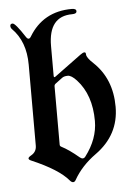

<svg xmlns="http://www.w3.org/2000/svg" viewBox="-52 -747 561 797"><g transform="rotate(-5 228.5 -348.5)"><path d="M17.1 -658.7Q17.1 -668 27.3 -668Q38.6 -668 77.6 -607.9Q83 -599.6 88.1 -599.6Q93.3 -599.6 97.7 -606.9Q157.7 -707 277.3 -707Q295.9 -707 295.9 -696Q295.9 -685.1 277.3 -685.1Q178.2 -685.1 178.2 -561V-437.5Q178.2 -431.2 180.7 -431.2Q183.1 -431.2 185.5 -433.1L296.4 -514.6Q307.6 -522.9 313.7 -522.9Q319.8 -522.9 319.8 -514.2Q319.8 -500.5 346.7 -475.6Q423.3 -403.8 423.3 -286.6Q423.3 -169.4 323.7 -98.1Q263.7 -55.2 231.4 2Q227.1 9.8 220.5 9.8Q213.9 9.8 207 1.5Q166.5 -46.9 54.7 -94.7Q44.4 -99.1 44.4 -104.2Q44.4 -109.4 56.6 -116.2Q79.1 -128.9 79.1 -154.8V-492.2Q79.1 -588.9 22.5 -645.5Q17.1 -650.9 17.1 -658.7ZM178.2 -149.9Q178.2 -144 184.1 -141.1Q215.8 -125 256.8 -90.3Q263.2 -85 269 -85Q274.9 -85 279.8 -91.3Q332.5 -160.6 332.5 -235.4Q332.5 -344.2 273.4 -408.7Q252 -432.1 236.6 -432.1Q221.2 -432.1 212.9 -425.8L184.1 -404.3Q178.2 -399.9 178.2 -393.6Z"/></g></svg>

Font: UnifrakturMaguntia16
Style: Book
Weight: 400
Designer: j. 'mach' wust, Gerrit Ansmann, Georg Duffner, based on a font by Peter Wiegel, original typeface by Carl Albert Fahrenw
Version: Version 2017-03-19